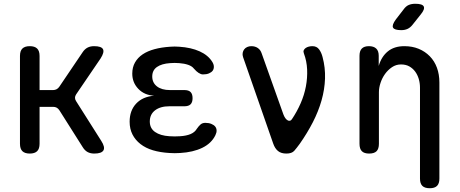

<svg xmlns="http://www.w3.org/2000/svg" viewBox="-20 -805 2440 1019"><path d="M138 10Q112 10 99 -2.5Q86 -15 86 -42V-508Q86 -535 99 -547.5Q112 -560 138 -560Q164 -560 177 -547.5Q190 -535 190 -508V-327H262Q272 -327 280.5 -331.5Q289 -336 295 -345L418 -527Q429 -544 444 -552Q459 -560 479 -560Q518 -560 526.5 -544Q535 -528 514 -495L384 -304Q378 -295 378 -286Q378 -277 384 -268L517 -58Q539 -24 529 -7Q519 10 480 10Q460 10 445 2Q430 -6 419 -24L295 -220Q289 -229 281 -233.5Q273 -238 262 -238H190V-42Q190 -15 177 -2.5Q164 10 138 10Z M1107 -476Q1115 -463 1115 -450.5Q1115 -438 1108.5 -429.5Q1102 -421 1089 -415.5Q1076 -410 1057 -410Q1051 -410 1045 -412.5Q1039 -415 1033.5 -418.5Q1028 -422 1022 -427.5Q1016 -433 1009 -441Q999 -454 978.5 -461Q958 -468 931 -470Q918 -471 906.5 -471Q895 -471 883 -470Q838 -467 813 -449.5Q788 -432 788 -399Q788 -366 813 -346.5Q838 -327 882 -327H959Q981 -327 991.5 -316.5Q1002 -306 1002 -284Q1002 -262 991.5 -251.5Q981 -241 959 -241H879Q831 -241 803 -219.5Q775 -198 775 -160Q775 -124 803 -104.5Q831 -85 879 -82Q893 -81 907.5 -81Q922 -81 936 -82Q969 -84 991.5 -93.5Q1014 -103 1025 -122Q1030 -129 1035 -135Q1040 -141 1045 -145Q1050 -149 1056 -151Q1062 -153 1070 -153Q1088 -153 1101.5 -147.5Q1115 -142 1122 -133.5Q1129 -125 1129.5 -113Q1130 -101 1123 -87Q1102 -44 1053.5 -20.5Q1005 3 936 7Q922 8 907.5 8Q893 8 879 7Q830 4 791.5 -7.5Q753 -19 725.5 -40.5Q698 -62 683 -91.5Q668 -121 668 -159Q668 -218 702.5 -255Q737 -292 798 -297Q746 -300 714 -333.5Q682 -367 682 -414Q682 -448 696.5 -473.5Q711 -499 737 -516.5Q763 -534 800 -544Q837 -554 883 -557Q895 -558 906.5 -558Q918 -558 931 -557Q994 -553 1039.5 -532.5Q1085 -512 1107 -476Z M1430 -43 1270 -502Q1266 -514 1268 -524.5Q1270 -535 1276 -543Q1282 -551 1292 -555.5Q1302 -560 1314 -560Q1334 -560 1348.5 -550Q1363 -540 1369 -521L1484 -198Q1493 -174 1506.5 -166.5Q1520 -159 1529 -172Q1556 -212 1575.5 -256.5Q1595 -301 1603.5 -346.5Q1612 -392 1610 -436.5Q1608 -481 1593 -521Q1589 -531 1592 -538Q1595 -545 1602 -550Q1609 -555 1618.5 -557.5Q1628 -560 1638 -560Q1661 -560 1673.5 -543Q1686 -526 1692 -502Q1707 -446 1705 -388Q1703 -330 1686.5 -272Q1670 -214 1640.5 -156.5Q1611 -99 1571 -42Q1555 -20 1542 -5Q1529 10 1500 10Q1472 10 1455.5 -3.5Q1439 -17 1430 -43Z M1991 -316V-42Q1991 -15 1978.5 -2.5Q1966 10 1939 10Q1913 10 1900.5 -2.5Q1888 -15 1888 -42V-509Q1888 -535 1900.5 -547.5Q1913 -560 1938 -560Q1963 -560 1976.5 -547.5Q1990 -535 1990 -509V-455Q2004 -504 2038 -532Q2072 -560 2126 -560Q2168 -560 2202 -546Q2236 -532 2261 -506.5Q2286 -481 2299 -445.5Q2312 -410 2312 -367V143Q2312 169 2299.5 181.5Q2287 194 2261 194Q2234 194 2221.5 181.5Q2209 169 2209 143V-340Q2209 -364 2202.5 -386Q2196 -408 2183.5 -425Q2171 -442 2152.5 -452.5Q2134 -463 2108 -463Q2082 -463 2060.5 -448.5Q2039 -434 2023.5 -412.5Q2008 -391 1999.5 -365Q1991 -339 1991 -316ZM2169 -673Q2157 -658 2142.5 -651.5Q2128 -645 2110 -645Q2073 -645 2066 -658.5Q2059 -672 2081 -702L2122 -755Q2134 -772 2149 -778.5Q2164 -785 2184 -785Q2222 -785 2229 -770.5Q2236 -756 2212 -727Z"/></svg>

Font: Maple Mono Medium
Style: Regular
Weight: 500
Monospace: yes
Designer: subframe7536
Version: Version 7.000